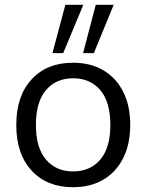

<svg xmlns="http://www.w3.org/2000/svg" viewBox="-20 -773 611 802"><path d="M285 9Q176 9 112 -60.5Q48 -130 48 -251Q48 -372 112 -441.5Q176 -511 285 -511Q358 -511 411.5 -479.5Q465 -448 494.5 -390Q524 -332 524 -251Q524 -171 494.5 -112.5Q465 -54 411.5 -22.5Q358 9 285 9ZM285 -57Q357 -57 399 -106.5Q441 -156 441 -251Q441 -347 399 -396.5Q357 -446 285 -446Q214 -446 172 -396.5Q130 -347 130 -251Q130 -156 172 -106.5Q214 -57 285 -57ZM327 -551 380 -753H455L372 -551ZM199 -551 253 -753H328L244 -551Z"/></svg>

Font: Mulish
Style: Regular
Weight: 400
Designer: Vernon Adams
Foundry: Vernon Adams
Version: Version 3.603; ttfautohint (v1.8.3)